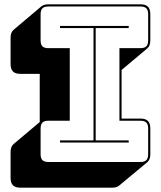

<svg xmlns="http://www.w3.org/2000/svg" viewBox="-20 -750 745 889"><path d="M501 119H75Q51 119 40 108Q29 97 29 73V-46Q29 -59 32.5 -68Q36 -77 43 -83L164 -185V-408H75Q51 -408 40 -419Q29 -430 29 -454V-575Q29 -588 32.5 -597Q36 -606 43 -612L172 -721Q177 -725 185.5 -727.5Q194 -730 204 -730H630Q654 -730 665 -719Q676 -708 676 -684V-563Q676 -550 672.5 -541Q669 -532 662 -526L543 -426V-201H630Q654 -201 665 -190Q676 -179 676 -155V-36Q676 -23 672.5 -14Q669 -5 662 1L532 109Q528 113 519.5 116Q511 119 501 119ZM204 0H630Q649 0 657.5 -8.5Q666 -17 666 -36V-155Q666 -174 657.5 -182.5Q649 -191 630 -191H533V-527H630Q649 -527 657.5 -535.5Q666 -544 666 -563V-684Q666 -703 657.5 -711.5Q649 -720 630 -720H204Q185 -720 176.5 -711.5Q168 -703 168 -684V-563Q168 -544 176.5 -535.5Q185 -527 204 -527H303V-191H204Q185 -191 176.5 -182.5Q168 -174 168 -155V-36Q168 -17 176.5 -8.5Q185 0 204 0ZM576 -90H258V-100H413V-620H258V-630H576V-620H423V-100H576Z"/></svg>

Font: Bungee Shade
Style: Regular
Weight: 400
Designer: David Jonathan Ross
Foundry: David Jonathan Ross
Version: Version 1.001;PS 1.0;hotconv 1.0.72;makeotf.lib2.5.5900